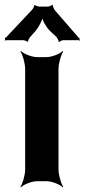

<svg xmlns="http://www.w3.org/2000/svg" viewBox="-58 -771 360 817"><path d="M191 -50V-478C191 -502 202 -539 211 -552L209 -554C197 -542 163 -528 140 -528H100C77 -528 43 -542 31 -554L29 -552C38 -539 49 -502 49 -478V-50C49 -26 38 11 29 24L31 26C43 14 77 0 100 0H140C163 0 197 14 209 26L211 24C202 11 191 -26 191 -50ZM279 -608 174 -729C172 -733 165 -746 167 -749L164 -751C162 -747 150 -743 146 -743H109C105 -743 92 -747 90 -750L88 -749C89 -746 82 -733 79 -730L-33 -611C-34 -610 -36 -610 -37 -610L-38 -607C-38 -606 -36 -605 -36 -604C-36 -602 -37 -600 -38 -599L-37 -597C-36 -598 -35 -600 -33 -600H41C45 -600 57 -596 59 -593L62 -594C60 -597 67 -610 70 -613L93 -639C106 -654 124 -687 124 -703H120C120 -687 140 -653 155 -639L182 -614C185 -610 193 -597 191 -594L195 -592C196 -596 207 -600 211 -600H278C279 -600 279 -598 280 -597L282 -600C281 -601 280 -602 280 -603C280 -604 281 -604 282 -605L280 -608Z"/></svg>

Font: Asimov
Style: EdgeExtreme
Weight: 500
Designer: Google
Version: Version 2.000980: 2014